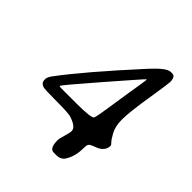

<svg xmlns="http://www.w3.org/2000/svg" viewBox="-181 -730 895 895"><g transform="rotate(45 267.0 -282.0)"><path d="M378.9 -494.6V-502.4L377.9 -503.9Q376 -503.9 245.1 -353Q114.3 -202.1 114.3 -197.3V-194.8Q114.3 -192.9 130.4 -192.9H206.5L211.4 -193.4L220.7 -192.9H225.6Q322.8 -192.9 330.6 -205.1Q335.4 -212.4 344.7 -274.7Q354 -336.9 364.3 -401.9L371.1 -443.8Q378.9 -493.2 378.9 -494.6ZM331.1 43.9H313Q285.2 43.9 285.2 -10.3Q285.2 -20.5 293.5 -47.6Q301.8 -74.7 301.8 -86.4Q301.8 -111.8 249.5 -128.9Q231.4 -134.8 152.1 -134.8Q72.8 -134.8 63 -138.7Q43 -146.5 43 -164.6V-170.9Q43 -183.1 57.1 -202.1Q145.5 -321.3 349.1 -544.4Q407.2 -607.9 434.1 -607.9H442.9Q464.8 -607.9 464.8 -571.3Q464.8 -561 447 -449Q429.2 -336.9 429.2 -291Q429.2 -245.1 445.3 -216.1Q461.4 -187 470 -179.2Q478.5 -171.4 478.5 -166Q478.5 -128.9 434.6 -112.8Q405.3 -102.1 401.1 -94.7Q397 -87.4 397 -65.4Q397 -16.6 374 21.5Q360.4 43.9 331.1 43.9Z"/></g></svg>

Font: Averia Libre Light
Style: Italic
Weight: 300
Italic angle: -8.5°
Version: Version 1.002